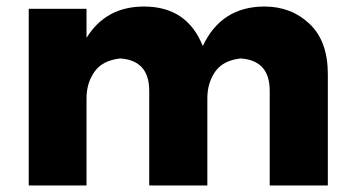

<svg xmlns="http://www.w3.org/2000/svg" viewBox="-20 -568 1077 588"><path d="M984 0H806V-290Q806 -383 717 -389Q663 -383 639 -348.5Q615 -314 615 -267V0H437V-290Q437 -383 348 -389Q294 -383 269.5 -348.5Q245 -314 245 -267V0H68V-541H245V-452Q304 -548 421 -548Q553 -548 601 -427Q658 -548 790 -548Q872 -548 928 -495Q984 -442 984 -341Z"/></svg>

Font: Argentum Novus
Style: Bold
Weight: 700
Designer: Julieta Ulanovsky (font) & Cristiano Sobral (main changes)
Foundry: Julieta Ulanovsky (font) & Cristiano Sobral (main changes)
Version: Version 3.00;November 27, 2020;FontCreator 13.0.0.2655 64-bi